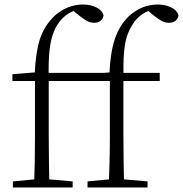

<svg xmlns="http://www.w3.org/2000/svg" viewBox="-20 -831 811 851"><path d="M37 0V-27L154 -38H176L302 -27V0ZM131 0Q133 -56 134 -113Q135 -170 135 -226V-472H35V-502L158 -512L134 -500V-504Q138 -599 156.5 -656.5Q175 -714 218 -757Q246 -784 279.5 -797.5Q313 -811 347 -811Q381 -811 406.5 -798.5Q432 -786 439 -764Q438 -750 427 -740Q416 -730 397 -730Q380 -730 364 -739Q348 -748 326 -766L299 -788V-798H338V-789Q314 -787 294 -777Q274 -767 256 -749Q233 -725 219 -691.5Q205 -658 199.5 -607.5Q194 -557 196 -482V-226Q196 -170 197 -113Q198 -56 199 0ZM166 -472V-508H477V-472ZM368 0V-27L485 -38H507L634 -27V0ZM462 0Q464 -56 465.5 -113Q467 -170 467 -226V-472H367V-502L489 -512L465 -500V-504Q469 -600 489.5 -659.5Q510 -719 550 -758Q579 -785 611.5 -798Q644 -811 678 -811Q712 -811 738 -798.5Q764 -786 771 -764Q770 -750 759 -740Q748 -730 728 -730Q711 -730 695 -739Q679 -748 658 -765L630 -789V-798H669V-789Q639 -787 612 -769Q585 -751 568 -723Q552 -699 542.5 -669.5Q533 -640 529.5 -596Q526 -552 527 -485V-226Q527 -170 528 -113Q529 -56 530 0ZM497 -472V-508H688V-472Z"/></svg>

Font: Noto Serif SC ExtraLight
Style: Regular
Weight: 200
Designer: Ryoko NISHIZUKA 西塚涼子 (kana & ideographs); Frank Grießhammer (Latin, Greek & Cyrillic); Wenlong ZHANG 张文龙 (bopomofo); San
Foundry: Adobe
Version: Version 2.002-H1;hotconv 1.1.0;makeotfexe 2.6.0